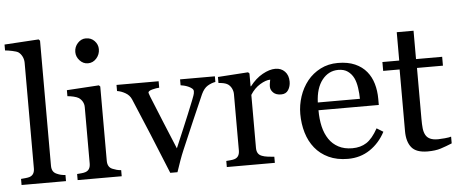

<svg xmlns="http://www.w3.org/2000/svg" viewBox="-51 -877 2416 1011"><g transform="rotate(-5 1157.0 -371.5)"><path d="M260.7 0H25.9V-32.2Q37.1 -33.2 49.8 -34.4Q62.5 -35.6 70.8 -38.1Q84.5 -42.5 91.3 -53.5Q98.1 -64.5 98.1 -82V-639.6Q98.1 -657.2 90.6 -672.6Q83 -688 70.8 -696.8Q62 -702.6 38.6 -707.5Q15.1 -712.4 1 -713.4V-744.6L182.1 -755.9L189 -748.5V-87.9Q189 -70.8 195.3 -59.8Q201.7 -48.8 215.8 -43Q226.6 -38.1 237.1 -35.6Q247.6 -33.2 260.7 -32.2Z M555.2 0H322.3V-32.2Q333.5 -33.2 345.5 -34.2Q357.4 -35.2 366.2 -38.1Q379.9 -42.5 386.5 -53.5Q393.1 -64.5 393.1 -82V-379.4Q393.1 -395 386 -408Q378.9 -420.9 366.2 -429.7Q356.9 -435.5 339.4 -439.7Q321.8 -443.8 307.1 -444.8V-476.6L477.1 -487.3L483.9 -480.5V-87.9Q483.9 -70.8 490.5 -59.6Q497.1 -48.3 511.2 -43Q522 -38.6 532.2 -35.9Q542.5 -33.2 555.2 -32.2ZM493.7 -677.2Q493.7 -649.4 475.3 -628.7Q457 -607.9 430.2 -607.9Q405.3 -607.9 387 -627.7Q368.7 -647.5 368.7 -672.9Q368.7 -699.7 387 -719.7Q405.3 -739.7 430.2 -739.7Q458 -739.7 475.8 -720.9Q493.7 -702.1 493.7 -677.2Z M1089.8 -451.7Q1067.9 -447.8 1048.1 -435.8Q1028.3 -423.8 1014.2 -393.6Q985.4 -328.1 954.6 -257.1Q923.8 -186 890.6 -107.9Q880.9 -85.4 869.9 -54.7Q858.9 -23.9 849.6 4.4H811.5Q765.1 -110.4 726.1 -204.8Q687 -299.3 645 -398.4Q635.3 -420.9 613.5 -433.3Q591.8 -445.8 569.8 -449.2V-481.4H792.5V-447.3Q777.8 -446.8 755.9 -441.2Q733.9 -435.5 733.9 -425.8Q733.9 -424.3 736.3 -418.2Q738.8 -412.1 741.2 -404.3Q761.2 -354.5 797.9 -265.1Q834.5 -175.8 857.4 -121.1Q875 -163.1 901.6 -225.6Q928.2 -288.1 959 -365.2Q963.9 -378.4 968.3 -389.9Q972.7 -401.4 972.7 -413.1Q972.7 -421.4 964.6 -428Q956.5 -434.6 945.3 -439.5Q934.1 -444.3 923.3 -446.8Q912.6 -449.2 905.8 -450.2V-481.4H1089.8Z M1479.5 -419.4Q1479.5 -394.5 1467.3 -375.2Q1455.1 -356 1429.7 -356Q1402.3 -356 1387.9 -370.1Q1373.5 -384.3 1373.5 -401.4Q1373.5 -412.1 1375.2 -420.9Q1377 -429.7 1378.4 -438.5Q1355.5 -438.5 1324.7 -419.9Q1293.9 -401.4 1272.5 -367.2V-86.9Q1272.5 -69.8 1279.1 -59.1Q1285.6 -48.3 1299.8 -43Q1312 -38.1 1331.3 -35.6Q1350.6 -33.2 1364.7 -32.2V0H1110.8V-32.2Q1122.1 -33.2 1134 -34.2Q1146 -35.2 1154.8 -38.1Q1168.5 -42.5 1175 -53.5Q1181.6 -64.5 1181.6 -82V-379.4Q1181.6 -394.5 1174.6 -409.2Q1167.5 -423.8 1154.8 -432.6Q1145.5 -438.5 1132.8 -441.2Q1120.1 -443.8 1105.5 -444.8V-476.6L1265.6 -487.3L1272.5 -480.5V-412.6H1274.9Q1305.2 -452.1 1342.3 -472.7Q1379.4 -493.2 1410.2 -493.2Q1440.9 -493.2 1460.2 -473.1Q1479.5 -453.1 1479.5 -419.4Z M1948.2 -113.3Q1918 -55.7 1867.2 -21.5Q1816.4 12.7 1750.5 12.7Q1692.4 12.7 1648.7 -7.8Q1605 -28.3 1576.7 -63.5Q1548.3 -98.6 1534.4 -145.5Q1520.5 -192.4 1520.5 -244.6Q1520.5 -291.5 1535.4 -336.7Q1550.3 -381.8 1579.1 -418Q1606.9 -452.6 1648.2 -473.9Q1689.5 -495.1 1740.7 -495.1Q1793.5 -495.1 1831.1 -478.5Q1868.7 -461.9 1892.1 -433.1Q1914.6 -405.8 1925.5 -368.7Q1936.5 -331.5 1936.5 -288.1V-255.9H1617.7Q1617.7 -208.5 1626.7 -169.9Q1635.7 -131.3 1655.3 -102.1Q1674.3 -73.7 1705.1 -57.4Q1735.8 -41 1778.3 -41Q1821.8 -41 1853.3 -61.3Q1884.8 -81.5 1914.1 -134.3ZM1840.3 -296.9Q1840.3 -324.2 1835.7 -355.5Q1831.1 -386.7 1820.8 -407.7Q1809.6 -430.2 1790 -444.3Q1770.5 -458.5 1739.7 -458.5Q1688.5 -458.5 1654.5 -415.8Q1620.6 -373 1617.7 -296.9Z M2301.3 -21Q2269.5 -7.8 2241.2 1.2Q2212.9 10.3 2171.9 10.3Q2111.3 10.3 2086.7 -20.3Q2062 -50.8 2062 -106.4V-432.6H1975.1V-479.5H2064V-629.4H2152.8V-479.5H2291V-432.6H2153.8V-163.6Q2153.8 -133.3 2156 -113Q2158.2 -92.8 2166.5 -77.6Q2174.3 -63.5 2189.9 -56.2Q2205.6 -48.8 2231.9 -48.8Q2244.1 -48.8 2267.8 -51Q2291.5 -53.2 2301.3 -56.6Z"/></g></svg>

Font: UniBurma_GGSerif
Style: Book
Weight: 400
Designer: Victor San Kho Lin (for Burmese only and related typography optimization with it)
Foundry: http://www.unimm.org
Version: 2.0